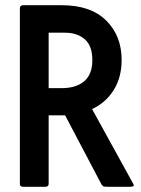

<svg xmlns="http://www.w3.org/2000/svg" viewBox="-20 -664 540 734"><path d="M392 50Q381 50 377 49Q373 48 368 41L229 -223H166V39Q166 50 153 50H68Q56 50 56 39V-633Q56 -638 59.5 -641Q63 -644 68 -644H217Q327 -644 386 -585.5Q445 -527 445 -435Q445 -368 414.5 -319.5Q384 -271 332 -247L489 38Q497 50 478 50ZM166 -539V-327H215Q271 -327 302 -353.5Q333 -380 333 -434Q333 -489 304 -514Q275 -539 228 -539Z"/></svg>

Font: NanumGothicCoding
Style: Bold
Weight: 700
Monospace: yes
Designer: Kwon Bruce; Nicolas Noh; Sung-woo Choi; Go-un Cha; Soo-hyun Park;
Foundry: NHN Corporation
Version: Version 2.000;PS 1;hotconv 1.0.49;makeotf.lib2.0.14853